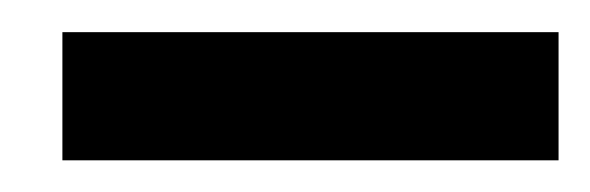

<svg xmlns="http://www.w3.org/2000/svg" viewBox="-20 -690 369 120"><path d="M19 -669.9H329.1V-589.8H19Z"/></svg>

Font: Oakes Grotesk
Style: SemiBold Italic
Weight: 600
Designer: Samuel Oakes
Foundry: Samuel Oakes
Version: Version 1.0 | wf-rip DC20170320